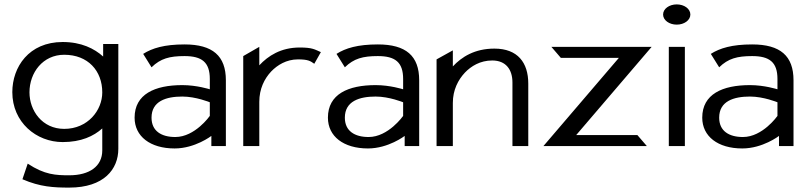

<svg xmlns="http://www.w3.org/2000/svg" viewBox="-20 -664 3668 873"><path d="M36 -245C36 -108 145 -18 265 -18C349 -18 406 -45 445 -80V20C445 92 387 133 295 133C234 133 183 131 106 80L82 151C163 186 224 189 295 189C453 189 518 105 518 13V-464H449V-407C409 -443 350 -473 265 -473C111 -473 36 -359 36 -245ZM114 -244C114 -334 175 -415 272 -415C380 -415 445 -342 445 -244C445 -162 379 -78 272 -78C171 -78 114 -162 114 -244Z M592 -129C592 -44 663 11 774 11C867 11 941 -46 941 -46V0H1007V-299C1007 -410 947 -462 819 -462C727 -462 672 -445 631 -419L669 -358C710 -398 751 -409 819 -409C898 -409 934 -381 934 -305V-258C934 -258 875 -277 809 -277C684 -277 592 -236 592 -129ZM669 -129C669 -204 735 -225 809 -225C871 -225 934 -199 934 -199V-137C934 -137 867 -41 777 -41C714 -41 669 -68 669 -129Z M1086 0H1159V-201C1159 -260 1182 -306 1213 -339C1241 -368 1282 -394 1335 -394C1380 -394 1391 -387 1409 -374L1439 -427C1411 -439 1401 -448 1343 -448C1257 -448 1199 -410 1159 -367V-451L1086 -409Z M1471 -129C1471 -44 1542 11 1653 11C1746 11 1820 -46 1820 -46V0H1886V-299C1886 -410 1826 -462 1698 -462C1606 -462 1551 -445 1510 -419L1548 -358C1589 -398 1630 -409 1698 -409C1777 -409 1813 -381 1813 -305V-258C1813 -258 1754 -277 1688 -277C1563 -277 1471 -236 1471 -129ZM1548 -129C1548 -204 1614 -225 1688 -225C1750 -225 1813 -199 1813 -199V-137C1813 -137 1746 -41 1656 -41C1593 -41 1548 -68 1548 -129Z M1965 0H2039V-196C2039 -255 2063 -301 2094 -334C2122 -363 2163 -389 2218 -389C2281 -389 2310 -347 2310 -289V0H2382V-284C2382 -379 2334 -443 2228 -443C2138 -443 2079 -405 2039 -362V-435L1965 -394Z M2451 0H2921L2878 -50H2600L2943 -451H2487L2530 -401H2794Z M2995 -598C2995 -572 3023 -552 3057 -552C3091 -552 3119 -572 3119 -598C3119 -624 3091 -644 3057 -644C3023 -644 2995 -624 2995 -598ZM3021 0H3094V-451H3021Z M3173 -129C3173 -44 3244 11 3355 11C3448 11 3522 -46 3522 -46V0H3588V-299C3588 -410 3528 -462 3400 -462C3308 -462 3253 -445 3212 -419L3250 -358C3291 -398 3332 -409 3400 -409C3479 -409 3515 -381 3515 -305V-258C3515 -258 3456 -277 3390 -277C3265 -277 3173 -236 3173 -129ZM3250 -129C3250 -204 3316 -225 3390 -225C3452 -225 3515 -199 3515 -199V-137C3515 -137 3448 -41 3358 -41C3295 -41 3250 -68 3250 -129Z"/></svg>

Font: Charger Sport
Style: DfExt
Weight: 400
Designer: Jasper
Foundry: Cannot Into Space Fonts
Version: Version 1.1